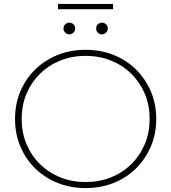

<svg xmlns="http://www.w3.org/2000/svg" viewBox="-20 -959 877 983"><path d="M418 4Q341 4 275 -22.5Q209 -49 160 -97Q111 -145 84 -209.5Q57 -274 57 -350Q57 -426 84 -490.5Q111 -555 160 -603Q209 -651 275 -677.5Q341 -704 418 -704Q496 -704 562 -677.5Q628 -651 676.5 -603Q725 -555 752.5 -490.5Q780 -426 780 -350Q780 -274 752.5 -209.5Q725 -145 676.5 -97Q628 -49 562 -22.5Q496 4 418 4ZM418 -27Q488 -27 548 -51Q608 -75 652.5 -119Q697 -163 721.5 -221.5Q746 -280 746 -350Q746 -420 721.5 -478.5Q697 -537 652.5 -581Q608 -625 548 -649Q488 -673 418 -673Q349 -673 289 -649Q229 -625 184.5 -581Q140 -537 115.5 -478.5Q91 -420 91 -350Q91 -280 115.5 -221.5Q140 -163 184.5 -119Q229 -75 289 -51Q349 -27 418 -27ZM502 -783Q490 -783 481 -792Q472 -801 472 -813Q472 -826 481 -834.5Q490 -843 502 -843Q514 -843 523 -834.5Q532 -826 532 -813Q532 -801 523 -792Q514 -783 502 -783ZM335 -783Q323 -783 314 -792Q305 -801 305 -813Q305 -826 314 -834.5Q323 -843 335 -843Q347 -843 356 -834.5Q365 -826 365 -813Q365 -801 356 -792Q347 -783 335 -783ZM277 -912V-939H559V-912Z"/></svg>

Font: Montserrat Thin ExtraLight
Style: Regular
Weight: 250
Version: Version 9.000